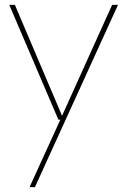

<svg xmlns="http://www.w3.org/2000/svg" viewBox="-20 -546 521 786"><path d="M101 220 227 -56H219L18 -526H41L234 -72L439 -526H463L123 220Z"/></svg>

Font: DM Sans 9pt Thin
Style: Regular
Weight: 250
Version: Version 4.004;gftools[0.9.30]